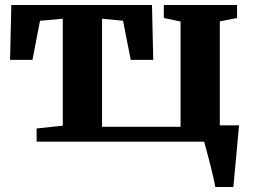

<svg xmlns="http://www.w3.org/2000/svg" viewBox="-20 -563 1004 763"><path d="M125.5 0V-52.5L229.5 -63.5V-488.5L139 -480.5L109 -325H20L25 -543H584L589 -325H499.5L469 -480.5L385.5 -488.5V-59H697.5V-477.5L631 -491.5V-543H922V-491.5L853.5 -478V0ZM835.5 180Q833 164 827 138.2Q821 112.5 814 84.8Q807 57 800.5 33.8Q794 10.5 791 -0.5L758.5 -65H930Q928.5 -50 926.2 -24.8Q924 0.5 921.2 30.2Q918.5 60 915.8 89.2Q913 118.5 910.8 142.5Q908.5 166.5 907.5 180Z"/></svg>

Font: Merriweather 48pt ExtraBold
Style: Regular
Weight: 800
Version: Version 2.100